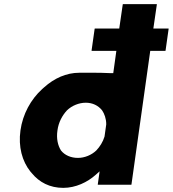

<svg xmlns="http://www.w3.org/2000/svg" viewBox="-20 -887 836 929"><path d="M707 -641H780L781 -642L796 -748L795 -749H722L739 -866L738 -867H575L574 -866L557 -749H439L438 -748L423 -642L424 -641H543L528 -533H518C457 -536 390 -535 364 -535C300 -535 242 -508 193 -464L184 -456C129 -406 90 -335 79 -256C68 -177 87 -107 127 -57L134 -49C170 -5 221 22 286 22C346 22 403 -5 444 -42L462 -58L453 6L454 7H615L616 6ZM304 -353C328 -376 362 -390 395 -390C427 -390 455 -377 474 -353C485 -337 494 -313 494 -286V-285L486 -228V-227C478 -200 463 -177 446 -159C423 -137 390 -123 357 -123C323 -123 293 -136 275 -159C260 -183 252 -216 258 -256C263 -295 281 -328 304 -353Z"/></svg>

Font: Hussar Woodtype
Style: SeBdObl
Weight: 900
Foundry: Cannot Into Space Fonts
Version: Version 1.07